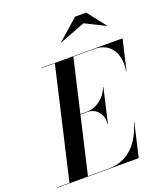

<svg xmlns="http://www.w3.org/2000/svg" viewBox="-218 -1100 1060 1219"><g transform="rotate(-20 312.0 -491.0)"><path d="M469.5 -924.5 604 -857.5 605 -859.5 509 -982H434L294.5 -859.5L296 -858ZM302 -386.5C358.5 -386.5 402 -337.5 394.5 -270.5H397L450 -500.5H447C424.5 -433.5 358.5 -389.5 302 -389.5H254L337 -747.5H478C595 -747.5 637.5 -652 620 -545H622.5L670.5 -750H123V-747.5H212L39.5 -2.5H-46V0H506.5L558.5 -225H556C519.5 -98 440.5 -2.5 304 -2.5H164.5L253.5 -386.5Z"/></g></svg>

Font: Bodoni* 72pt Medium
Style: Italic
Weight: 500
Italic angle: -13°
Version: Version 2.3